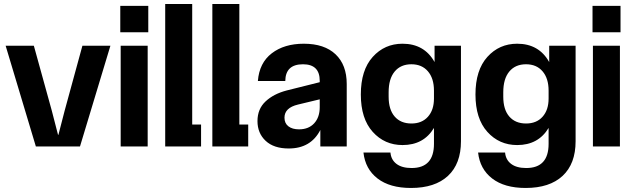

<svg xmlns="http://www.w3.org/2000/svg" viewBox="-20 -727 3141 953"><path d="M158 0 8 -500H148L237 -178L268 -58H270L301 -178L389 -500H528L377 0Z M579 0V-500H713V0ZM577 -567H716V-698H577Z M800 0V-707H934V-109H978V0Z M1034 0V-707H1168V-109H1212V0Z M1413 10Q1339 10 1298.5 -28Q1258 -66 1258 -126Q1258 -186 1298 -223.5Q1338 -261 1403 -278L1567 -319V-326Q1567 -408 1484 -408Q1397 -408 1396 -325H1260Q1267 -415 1329 -462.5Q1391 -510 1488 -510Q1590 -510 1645.5 -457.5Q1701 -405 1701 -310V0H1570V-82Q1523 10 1413 10ZM1392 -143Q1392 -115 1411.5 -100Q1431 -85 1464 -85Q1512 -85 1539.5 -115Q1567 -145 1567 -195V-234L1459 -208Q1392 -192 1392 -143Z M2020 206Q1915 206 1854 159Q1793 112 1784 30H1918Q1921 66 1948 86.5Q1975 107 2023 107Q2134 107 2134 -13V-92Q2083 -7 1978 -7Q1889 -7 1830 -72.5Q1771 -138 1771 -258Q1771 -379 1830 -444.5Q1889 -510 1978 -510Q2086 -510 2137 -419V-500H2268V-26Q2268 86 2203.5 146Q2139 206 2020 206ZM1909 -247Q1909 -183 1939 -148.5Q1969 -114 2022 -114Q2074 -114 2104 -147.5Q2134 -181 2134 -238V-277Q2134 -338 2104 -373Q2074 -408 2022 -408Q1969 -408 1939 -372Q1909 -336 1909 -269Z M2589 206Q2484 206 2423 159Q2362 112 2353 30H2487Q2490 66 2517 86.5Q2544 107 2592 107Q2703 107 2703 -13V-92Q2652 -7 2547 -7Q2458 -7 2399 -72.5Q2340 -138 2340 -258Q2340 -379 2399 -444.5Q2458 -510 2547 -510Q2655 -510 2706 -419V-500H2837V-26Q2837 86 2772.5 146Q2708 206 2589 206ZM2478 -247Q2478 -183 2508 -148.5Q2538 -114 2591 -114Q2643 -114 2673 -147.5Q2703 -181 2703 -238V-277Q2703 -338 2673 -373Q2643 -408 2591 -408Q2538 -408 2508 -372Q2478 -336 2478 -269Z M2923 0V-500H3057V0ZM2921 -567H3060V-698H2921Z"/></svg>

Font: TASA Orbiter Display
Style: Bold
Weight: 700
Designer: Weizhong Zhang
Version: Version 1.000;Glyphs 3.1.2 (3151)